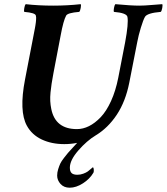

<svg xmlns="http://www.w3.org/2000/svg" viewBox="-20 -666 781 899"><path d="M307.1 119.1Q307.1 136.7 315.4 144.5Q323.7 152.3 342.3 152.3Q356.4 152.3 370.1 147.2Q383.8 142.1 391.1 136.7Q398.4 131.3 406.2 124.3Q414.1 117.2 414.6 117.2Q418.9 118.7 419.2 129.4Q419.4 140.1 417.5 142.6Q400.4 171.9 368.4 192.4Q336.4 212.9 306.2 212.9Q279.3 212.9 263.4 195.3Q247.6 177.7 247.6 156.2Q247.6 141.6 252.4 126.2Q257.3 110.8 262.2 100.1Q267.1 89.4 280 72.8Q293 56.2 298.6 49.6Q304.2 43 321.3 24.7Q338.4 6.3 341.3 2.9Q312 8.8 280.8 8.8Q221.7 8.8 175.5 -12.9Q129.4 -34.7 106 -77.1Q68.4 -145 97.2 -293.9L137.2 -501Q138.2 -505.9 140.4 -517.8Q142.6 -529.8 143.6 -534.4Q144.5 -539.1 146 -548.3Q147.5 -557.6 147.9 -562Q148.4 -566.4 148.9 -573Q149.4 -579.6 149.2 -584.2Q148.9 -588.9 147.9 -592.8Q146 -606 93.3 -610.4Q91.3 -615.2 93.8 -628.7Q96.2 -642.1 100.1 -646.5Q160.2 -639.6 229 -639.6Q294.9 -639.6 357.9 -646.5Q360.4 -642.1 357.9 -628.7Q355.5 -615.2 351.1 -610.4Q296.4 -606 289.6 -592.8Q276.9 -569.8 264.2 -501L230 -322.3Q224.6 -293 221.7 -274.4Q218.8 -255.9 216.6 -233.9Q214.4 -211.9 215.3 -192.9Q216.3 -173.8 220.2 -155.3Q239.3 -61.5 340.3 -61.5Q368.7 -61.5 396.7 -75.4Q424.8 -89.4 451.4 -117.2Q478 -145 499.8 -192.6Q521.5 -240.2 533.7 -301.8L565.9 -467.8Q582.5 -557.1 576.7 -586.9Q572.8 -605.5 513.2 -610.4Q511.2 -615.2 513.7 -628.7Q516.1 -642.1 520 -646.5Q593.8 -639.6 632.3 -639.6Q655.3 -639.6 691.9 -642.8Q728.5 -646 739.7 -646.5Q742.2 -642.1 739.7 -628.7Q737.3 -615.2 732.9 -610.4Q668.9 -605 658.7 -586.9Q650.4 -572.3 639.4 -536.1Q628.4 -500 622.6 -468.8L585.4 -279.3Q567.9 -190.9 526.9 -128.9Q485.8 -66.9 428.2 -32.2Q386.2 -6.8 346.7 38.6Q307.1 84 307.1 119.1Z"/></svg>

Font: Amiri
Style: Bold Slanted
Weight: 700
Italic angle: 9°
Designer: Khaled Hosny
Version: Version 000.107